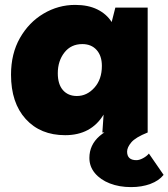

<svg xmlns="http://www.w3.org/2000/svg" viewBox="-20 -541 688 784"><path d="M583 -510V0H398L403 -73Q352 11 246 11Q145 11 85 -55Q25 -121 25 -236Q25 -322 61.5 -386Q98 -450 158 -485.5Q218 -521 287 -521Q340 -521 377.5 -502.5Q415 -484 436 -451L451 -510ZM316 -361Q270 -361 243 -326.5Q216 -292 216 -242Q216 -197 237 -173Q258 -149 294 -149Q335 -149 365.5 -183Q396 -217 396 -272Q396 -313 374.5 -337Q353 -361 316 -361ZM515 223Q467 223 428.5 208Q390 193 367.5 166Q345 139 345 104Q345 -2 510 -41L583 0Q533 20 516 40.5Q499 61 499 78Q499 113 537 113Q549 113 564 105Q579 97 588 86L648 173Q629 197 594 210Q559 223 515 223Z"/></svg>

Font: Livvic Black
Style: Regular
Weight: 900
Designer: Jacques Le Bailly, Baron von Fonthausen
Version: Version 1.001; ttfautohint (v1.8.2)